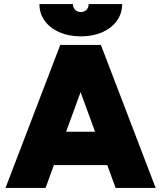

<svg xmlns="http://www.w3.org/2000/svg" viewBox="-20 -920 789 940"><path d="M546 0 290 -700H474L742 0ZM7 0 275 -700H459L203 0ZM133 -112V-275H617V-112ZM376 -742Q317 -742 271 -762Q225 -782 199 -818Q173 -854 173 -900H337Q337 -883 348 -872Q359 -861 376 -861Q393 -861 403.5 -872Q414 -883 414 -900H578Q578 -854 552 -818Q526 -782 480.5 -762Q435 -742 376 -742Z"/></svg>

Font: Figtree Light Black
Style: Regular
Weight: 900
Version: Version 2.000